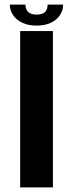

<svg xmlns="http://www.w3.org/2000/svg" viewBox="-20 -809 330 829"><path d="M67 0H208.5V-675H67ZM137.5 -698.5Q174 -698.5 199.8 -710.8Q225.5 -723 239 -743.8Q252.5 -764.5 252.5 -789H185.5Q185.5 -776 181 -766.5Q176.5 -757 166 -751.5Q155.5 -746 137.5 -746Q121.5 -746 111 -751.2Q100.5 -756.5 95.2 -766.2Q90 -776 90 -789H22.5Q22.5 -764.5 36.5 -743.8Q50.5 -723 76.2 -710.8Q102 -698.5 137.5 -698.5Z"/></svg>

Font: Anybody UltraCondensed Thin SemiBold
Style: Regular
Weight: 600
Version: Version 1.111